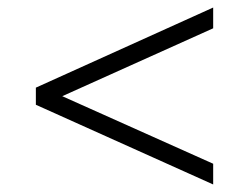

<svg xmlns="http://www.w3.org/2000/svg" viewBox="-20 -592 675 515"><path d="M76.2 -311V-356.9L551.8 -571.8V-516.1L147 -334L551.8 -152.8V-97.2Z"/></svg>

Font: Stint Ultra Expanded
Style: Regular
Weight: 400
Width: 7
Designer: Astigmatic (AOETI)
Foundry: Astigmatic (AOETI)
Version: Version 1.000